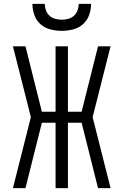

<svg xmlns="http://www.w3.org/2000/svg" viewBox="-20 -975 640 995"><path d="M47 0 140 -368 47 -735H112L197 -396H268V-735H332V-396H403L488 -735H553L460 -368L553 0H488L403 -339H332V0H268V-339H197L112 0ZM300 -815Q271 -815 241.5 -822.5Q212 -830 190 -849.5Q168 -869 158 -897.5Q148 -926 148 -955H212Q212 -938 218 -921.5Q224 -905 236.5 -893.5Q249 -882 266 -877.5Q283 -873 300 -873Q317 -873 334 -877.5Q351 -882 363.5 -893.5Q376 -905 382 -921.5Q388 -938 388 -955H452Q452 -926 442 -897.5Q432 -869 410 -849.5Q388 -830 358.5 -822.5Q329 -815 300 -815Z"/></svg>

Font: Iosevka Curly Light Extended
Style: Regular
Weight: 300
Width: 7
Monospace: yes
Designer: Belleve Invis
Foundry: Belleve Invis
Version: Version 11.1.0; ttfautohint (v1.8.3)